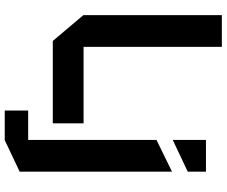

<svg xmlns="http://www.w3.org/2000/svg" viewBox="-93 -661 957 811"><g transform="rotate(90 385.5 -255.5)"><path d="M153 0 44 -129V-714H178V-130H501V0ZM447 203V104H571V-438L704 -503H705V140L572 203ZM571 -507V-647H705V-570L572 -507Z"/></g></svg>

Font: Foldit Thin SemiBold
Style: Regular
Weight: 600
Version: Version 1.003